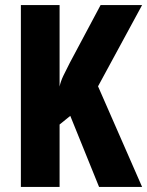

<svg xmlns="http://www.w3.org/2000/svg" viewBox="-20 -734 578 754"><path d="M538 0H369L256 -279L214 -245V0H62V-714H214V-394Q218 -414 229 -437Q240 -460 254 -487L375 -714H538L365 -395Z"/></svg>

Font: Noto Sans Thai ExtCond ExtBd
Style: Regular
Weight: 800
Width: 2
Designer: Monotype Design Team
Foundry: Monotype Imaging Inc.
Version: Version 2.002; ttfautohint (v1.8.4.7-5d5b)